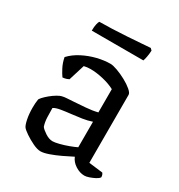

<svg xmlns="http://www.w3.org/2000/svg" viewBox="-158 -762 815 873"><g transform="rotate(30 249.0 -325.0)"><path d="M181 4Q164 4 140 -7.5Q116 -19 95.5 -33Q75 -47 69 -55Q62 -64 56.5 -90.5Q51 -117 51 -151Q51 -174 54 -193Q54 -197 63.5 -207.5Q73 -218 87.5 -230Q102 -242 117 -251Q132 -260 143 -262Q150 -264 165 -265Q180 -266 197 -267Q225 -269 259 -271.5Q293 -274 321 -281V-403Q295 -417 259 -425.5Q223 -434 192 -434Q183 -434 174.5 -433Q166 -432 158 -430L132 -346Q129 -344 120.5 -341Q112 -338 100 -337Q91 -349 79 -372Q67 -395 62 -422Q85 -447 119 -464.5Q153 -482 189.5 -491Q226 -500 259 -500Q272 -500 295.5 -491.5Q319 -483 343 -470Q367 -457 383.5 -443Q400 -429 400 -419V-62L473 -53Q475 -51 477.5 -45.5Q480 -40 480 -32Q475 -24 461.5 -17Q448 -10 433.5 -5Q419 0 409 0Q385 0 361.5 -15Q338 -30 329 -53Q306 -41 277.5 -27.5Q249 -14 223 -5Q197 4 181 4ZM206 -63Q217 -63 239 -68.5Q261 -74 284 -82.5Q307 -91 321 -98V-232Q298 -224 271.5 -220Q245 -216 218 -213Q190 -210 166 -206Q142 -202 130 -194Q130 -172 131 -146Q132 -120 139 -100Q146 -90 166.5 -76.5Q187 -63 206 -63ZM109 -588Q109 -609 112.2 -622.5Q115.3 -636 118.9 -640Q145.9 -640 184.2 -641.5Q222.4 -643 262 -645.5Q301.6 -648 333.6 -650.5Q365.5 -653 380.8 -654L389.8 -645Q388.9 -626 385.8 -610.5Q382.6 -595 379.9 -588Z"/></g></svg>

Font: Texturina 72pt
Style: Regular
Weight: 400
Designer: Guillermo Torres Carreño
Foundry: Omnibus-Type
Version: Version 1.002; ttfautohint (v1.8.3)